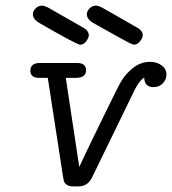

<svg xmlns="http://www.w3.org/2000/svg" viewBox="-20 -655 612 683"><path d="M88 -403Q88 -431 122 -431H254Q286 -431 286 -405Q286 -378 250 -378H214L262 -61Q266 -72 333.5 -210.5Q401 -349 409 -362Q426 -392 453.5 -413.5Q481 -435 514 -435Q538 -435 555 -422.5Q572 -410 572 -390Q572 -372 559 -358.5Q546 -345 526 -345Q494 -345 493 -379Q475 -368 458 -333L307 -23Q292 8 259 8H240Q226 8 218 2.5Q210 -3 208 -9Q206 -15 204 -28L150 -378H120Q88 -378 88 -403ZM97 -604Q97 -616 107 -625.5Q117 -635 129 -635Q138 -635 153 -627Q168 -619 272 -559Q273 -559 276.5 -556.5Q280 -554 282 -553Q284 -552 287 -549Q290 -546 291.5 -543.5Q293 -541 294.5 -537.5Q296 -534 296 -530Q296 -521 287 -508.5Q278 -496 265 -496Q254 -496 122 -572Q97 -586 97 -604ZM289 -604Q289 -616 299 -625.5Q309 -635 321 -635Q330 -635 345 -627Q360 -619 464 -559Q465 -559 468.5 -556.5Q472 -554 474 -553Q476 -552 479 -549Q482 -546 483.5 -543.5Q485 -541 486.5 -537.5Q488 -534 488 -530Q488 -521 478.5 -508.5Q469 -496 456 -496Q449 -496 391 -529Q347 -553 314 -572Q289 -586 289 -604Z"/></svg>

Font: CMU Typewriter Text
Style: LightOblique
Weight: 200
Italic angle: -9.46001°
Version: Version 0.7.0